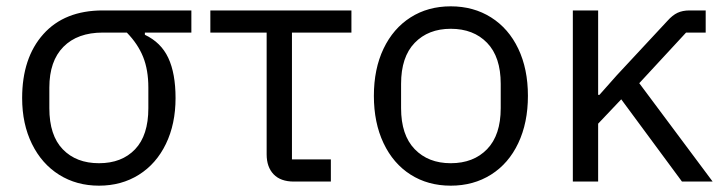

<svg xmlns="http://www.w3.org/2000/svg" viewBox="-20 -574 2292 607"><path d="M438 -464Q489 -440 512 -391Q535 -342 535 -264Q535 -182 504.5 -119Q474 -56 419 -21.5Q364 13 293 13Q222 13 167 -21.5Q112 -56 81 -119Q50 -182 50 -264Q50 -391 117 -466Q184 -541 305 -541H585V-471H438ZM305 -471Q225 -471 180.5 -426Q136 -381 136 -297V-232Q136 -146 178.5 -102Q221 -58 293 -58Q365 -58 407 -102Q449 -146 449 -232V-297Q449 -353 432.5 -394Q416 -435 381 -471Z M909 0Q867 0 845 -23Q823 -46 823 -86V-471H645V-541H1091V-471H903V-70H1026V0Z M1162 -271Q1162 -356 1192.5 -420Q1223 -484 1278 -519Q1333 -554 1405 -554Q1477 -554 1532.5 -519Q1588 -484 1618.5 -420Q1649 -356 1649 -271Q1649 -186 1618.5 -121.5Q1588 -57 1532.5 -22Q1477 13 1405 13Q1333 13 1278 -22Q1223 -57 1192.5 -121.5Q1162 -186 1162 -271ZM1563 -232V-309Q1563 -394 1520 -438.5Q1477 -483 1405 -483Q1334 -483 1291 -438.5Q1248 -394 1248 -309V-232Q1248 -147 1291 -102.5Q1334 -58 1405 -58Q1477 -58 1520 -102.5Q1563 -147 1563 -232Z M1944 -260 1871 -183V0H1791V-541H1871V-274H1875L1930 -336L2090 -508Q2106 -526 2122 -533.5Q2138 -541 2160 -541H2211V-471H2149L2001 -311L2233 0H2136Z"/></svg>

Font: IBM Plex Sans SC
Style: Regular
Weight: 400
Designer: Mike Abbink; Paul van der Laan; Pieter van Rosmalen; Eunyou Noh; Wujin Sim; Chorong Kim; Dohee Lee; Yejin We; Jinhee Kim
Foundry: Sandoll Inc.
Version: Version 1.000